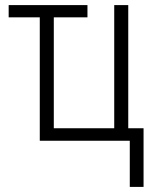

<svg xmlns="http://www.w3.org/2000/svg" viewBox="-20 -552 604 753"><path d="M489 181H543V-49H483V-532H428V-49H191V-484H323V-532H14V-484H136V0H489Z"/></svg>

Font: Noto Sans Display SemiCondensed Light
Style: Regular
Weight: 300
Width: 4
Designer: Monotype Design Team
Foundry: Monotype Imaging Inc.
Version: Version 1.900